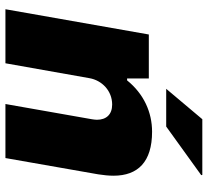

<svg xmlns="http://www.w3.org/2000/svg" viewBox="-49 -716 765 707"><g transform="rotate(90 333.5 -362.5)"><path d="M307 -592H446L625 -721L624 -725H419ZM14 0H213L268 -310C276 -355 314 -393 365 -393C402 -393 421 -371 421 -337C421 -331 420 -325 419 -318L363 0H562L622 -342C625 -362 627 -380 627 -398C627 -488 576 -540 465 -540C394 -540 326 -510 276 -448H269V-528H107Z"/></g></svg>

Font: Archivo Black
Style: Italic
Weight: 900
Italic angle: -10°
Designer: Hector Gatti
Foundry: Omnibus-Type
Version: Version 2.001